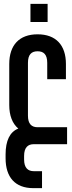

<svg xmlns="http://www.w3.org/2000/svg" viewBox="-20 -748 376 996"><path d="M138 -728V-634H227V-728ZM328 -88H175C144 -88 125 -105 125 -148V-422C125 -466 144 -482 175 -482C206 -482 225 -466 225 -422V-337H322V-416C322 -514 270 -570 175 -570C80 -570 28 -514 28 -416V-203C28 -149 44 -107 75 -81C31 -64 9 -18 9 53V73C9 171 58 228 153 228H198V140H155C125 140 105 123 105 79V61C105 17 125 0 155 0H328Z"/></svg>

Font: Modon Arabic
Style: Bold
Weight: 700
Designer: Ahmedzaza
Foundry: Ahmedzaza
Version: Version 2.010